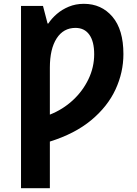

<svg xmlns="http://www.w3.org/2000/svg" viewBox="-20 -745 716 1005"><path d="M419 -725Q511 -725 568.5 -657.5Q626 -590 626 -462Q626 -366 584.5 -276.5Q543 -187 457.5 -116Q372 -45 241 -4V240H90V-714H205L229 -622H233Q250 -648 277 -671.5Q304 -695 340 -710Q376 -725 419 -725ZM375 -599Q312 -599 276.5 -544Q241 -489 241 -391V-145Q309 -172 361 -220Q413 -268 443 -330.5Q473 -393 473 -461Q473 -528 447.5 -563.5Q422 -599 375 -599Z"/></svg>

Font: Noto IKEA Latin
Style: Bold
Weight: 700
Designer: Monotype Design Team
Foundry: Monotype Imaging Inc.
Version: Version 1.0